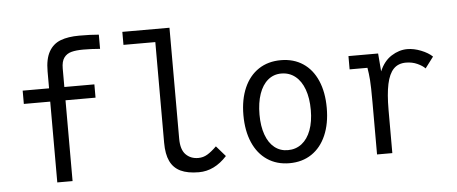

<svg xmlns="http://www.w3.org/2000/svg" viewBox="-52 -915 2504 1051"><g transform="rotate(-5 1200.0 -389.0)"><path d="M224 -444H79V-517H224V-610Q224 -679 246.8 -718.8Q269.5 -758.5 310.8 -774.2Q352 -790 414 -790Q477 -790 521 -786V-708Q473 -712 429 -712Q389.5 -712 363.8 -705.2Q338 -698.5 323 -678.2Q308 -658 308 -619V-517H473V-444H308V0H224Z M825.5 -165.5V-718.5H650.5V-790H909.5V-180.5Q909.5 -120.5 936.2 -93.2Q963 -66 1005 -66Q1032 -66 1055 -79.8Q1078 -93.5 1106 -121L1156 -63.5Q1087 12 1001.5 12Q939.5 12 901 -6.5Q862.5 -25 844 -63.8Q825.5 -102.5 825.5 -165.5Z M1271 -278Q1271 -364 1299 -427.8Q1327 -491.5 1378.8 -525.8Q1430.5 -560 1501 -560Q1571 -560 1622.5 -525.8Q1674 -491.5 1701.5 -427.8Q1729 -364 1729 -278Q1729 -191.5 1701.2 -127.5Q1673.5 -63.5 1622 -28.8Q1570.5 6 1500 6Q1430 6 1378.2 -28.8Q1326.5 -63.5 1298.8 -127.5Q1271 -191.5 1271 -278ZM1641 -274Q1641 -339.5 1623.5 -387.5Q1606 -435.5 1573.5 -461.2Q1541 -487 1497 -487Q1455 -487 1423.8 -461Q1392.5 -435 1375.8 -386.8Q1359 -338.5 1359 -273Q1359 -209.5 1375.8 -162.8Q1392.5 -116 1423.8 -91Q1455 -66 1497 -66Q1541 -66 1573.5 -91.2Q1606 -116.5 1623.5 -163.5Q1641 -210.5 1641 -274Z M1981 -287Q1981 -373.5 1978.2 -409.5Q1975.5 -445.5 1970 -477H1872V-550H2035L2043 -451Q2066 -506 2108.2 -533Q2150.5 -560 2196 -560Q2231.5 -560 2270.8 -544.5Q2310 -529 2333 -507L2287 -446Q2273 -461 2244.8 -474Q2216.5 -487 2182 -487Q2139.5 -487 2114 -460.5Q2088.5 -434 2076.8 -379.2Q2065 -324.5 2065 -237V0H1981Z"/></g></svg>

Font: JuliaMono Latin
Style: Regular
Weight: 400
Monospace: yes
Designer: cormullion
Foundry: corm
Version: Version 0.049; ttfautohint (v1.8.4)